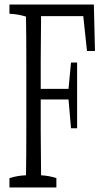

<svg xmlns="http://www.w3.org/2000/svg" viewBox="-20 -823 453 833"><path d="M387.2 -803.2Q389.6 -707.5 392.1 -601.6Q392.1 -601.6 357.4 -601.6Q349.1 -682.1 341.3 -752.9Q341.3 -752.9 158.2 -752.9Q156.7 -629.4 156.7 -561.5Q156.7 -504.4 156.7 -437.5Q156.7 -437.5 277.3 -437.5Q282.7 -499.5 288.1 -551.8Q288.1 -551.8 314.5 -551.8Q314.5 -414.1 314.5 -266.6Q314.5 -266.6 288.1 -266.6Q282.7 -334 277.3 -391.6Q277.3 -391.6 156.7 -391.6Q156.7 -329.1 156.7 -256.8Q156.7 -186.5 158.2 -62.5Q191.4 -61 224.6 -50.3Q224.6 -35.2 224.6 -9.8Q224.6 -9.8 21 -9.8Q21 -34.7 21 -50.3Q57.1 -61.5 92.8 -62.5Q94.2 -142.6 94.2 -251Q94.2 -411.1 94.2 -560.5Q94.2 -670.4 92.8 -751Q56.6 -762.2 21 -763.2Q21 -788.1 21 -803.2Q21 -803.2 387.2 -803.2Z"/></svg>

Font: Scarab Serif
Style: Light
Weight: 300
Designer: John Roberts
Foundry: Scarab
Version: 1.0